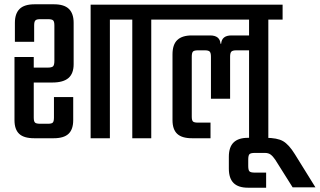

<svg xmlns="http://www.w3.org/2000/svg" viewBox="-20 -648 1498 900"><path d="M142.1 -627.9H232.9Q280.8 -627.9 303 -606.2Q325.2 -584.5 325.2 -541V-347.2Q325.2 -303.2 300.8 -282.2Q276.4 -261.2 225.1 -261.2H138.2V-97.2Q138.2 -79.1 144 -73.5Q149.9 -67.9 168 -67.9H205.1Q222.2 -67.9 227.5 -73.5Q232.9 -79.1 232.9 -97.2V-192.9H323.2V-85Q323.2 -41.5 301.3 -20.8Q279.3 0 231.9 0H140.1Q91.8 0 69.8 -20.8Q47.9 -41.5 47.9 -85V-380.9H138.2V-331.1H203.1Q222.7 -331.1 228.8 -337.2Q234.9 -343.3 234.9 -362.8V-528.8Q234.9 -546.9 229 -552.5Q223.1 -558.1 205.1 -558.1H168Q151.4 -558.1 145.8 -552.2Q140.1 -546.4 140.1 -528.8V-452.1H49.8V-541Q49.8 -584.5 72 -606.2Q94.2 -627.9 142.1 -627.9ZM404.8 -626H566.9V-556.2H495.1V0H404.8Z M760.7 -626V-556.2H689V0H600.1V-556.2H527.8V-626Z M1304.7 -626V-556.2H1237.8V0H1147.5V-412.1H1087.9Q1070.3 -412.1 1064.5 -406Q1058.6 -399.9 1058.6 -381.8V-185.1H968.8V-381.8Q968.8 -399.9 963.1 -406Q957.5 -412.1 939.9 -412.1H907.7Q890.1 -412.1 884.5 -406.2Q878.9 -400.4 878.9 -381.8V-101.1Q878.9 -84 884.5 -78.6Q890.1 -73.2 907.7 -73.2H966.8V0H879.9Q832.5 0 810.5 -20.8Q788.6 -41.5 788.6 -85V-393.1Q788.6 -439 811 -460.4Q833.5 -481.9 878.9 -481.9H964.8Q1010.7 -481.9 1013.7 -442.9H1016.6Q1019.5 -481.9 1064.9 -481.9H1147.5V-556.2H721.7V-626Z M1224.6 -2Q1279.8 -2 1306.9 13.7Q1334 29.3 1361.8 74.2L1458.5 230H1351.6L1270.5 101.1Q1259.3 84.5 1248.8 76.7Q1238.3 68.8 1221.7 68.8H1174.8Q1155.3 68.8 1149.4 74.7Q1143.6 80.6 1143.6 100.1V129.9Q1143.6 149.4 1149.4 155.3Q1155.3 161.1 1174.8 161.1H1227.5V231.9H1142.6Q1097.2 231.9 1075 210Q1052.7 188 1052.7 142.1V86.9Q1052.7 41.5 1075 19.8Q1097.2 -2 1142.6 -2Z"/></svg>

Font: Teko
Style: Regular
Weight: 400
Designer: Manushi Parikh, Jonny Pinhorn
Foundry: Indian Type Foundry
Version: Version 2.000;PS 1.0;hotconv 1.0.79;makeotf.lib2.5.61930